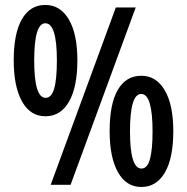

<svg xmlns="http://www.w3.org/2000/svg" viewBox="-20 -744 752 773"><path d="M162.6 -724.1Q222.7 -724.1 257.1 -665.8Q291.5 -607.4 291.5 -501Q291.5 -393.6 257.8 -334.7Q224.1 -275.9 162.6 -275.9Q102.1 -275.9 68.6 -335.7Q35.2 -395.5 35.2 -501Q35.2 -608.9 68.1 -666.5Q101.1 -724.1 162.6 -724.1ZM526.4 -713.9 264.2 0H184.1L446.3 -713.9ZM162.6 -650.4Q117.7 -650.4 117.7 -500.5Q117.7 -350.1 163.6 -350.1Q187 -350.1 198 -387Q209 -423.8 209 -500.5Q209 -650.4 162.6 -650.4ZM548.8 -439Q608.9 -439 643.3 -380.6Q677.7 -322.3 677.7 -215.8Q677.7 -107.4 643.8 -49.3Q609.9 8.8 548.8 8.8Q488.3 8.8 454.8 -50.8Q421.4 -110.4 421.4 -215.8Q421.4 -325.7 454.3 -382.3Q487.3 -439 548.8 -439ZM548.3 -365.7Q503.4 -365.7 503.4 -215.3Q503.4 -65.4 549.3 -65.4Q573.7 -65.4 584 -104.2Q594.2 -143.1 594.2 -215.3Q594.2 -287.1 583.3 -326.4Q572.3 -365.7 548.3 -365.7Z"/></svg>

Font: Open Sans Condensed SemiBold
Style: Regular
Weight: 600
Width: 3
Designer: Monotype Design Team
Foundry: Monotype Imaging Inc.
Version: Version 3.000; ttfautohint (v1.8.4)